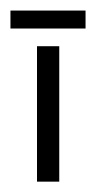

<svg xmlns="http://www.w3.org/2000/svg" viewBox="-30 -351 185 371"><path d="M84.5 0H41.5V-261.7H84.5ZM135.3 -330.6V-295.9H-9.8V-330.6Z"/></svg>

Font: NotoSansOldHungarianUI
Style: Regular
Weight: 400
Designer: Monotype Design Team
Foundry: Monotype Imaging Inc.
Version: Version 1001.000; ttfautohint (v1.8.4.7-5d5b)